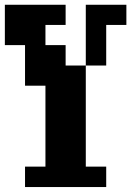

<svg xmlns="http://www.w3.org/2000/svg" viewBox="-20 -712 540 790"><path d="M0 -526.4V-692.4H250V-609.4H167V-526.4H250V-442.4H333V-692.4H500V-609.4H417V-442.4H333V-26.4H417V57.6H83V-26.4H167V-359.4H83V-526.4Z"/></svg>

Font: KH Dot Dougenzaka 12
Style: Regular
Weight: 400
Designer: Original version for X68000 by Keitarou Hiraki (http://hp.vector.co.jp/authors/VA000874/) / TrueType conversion by Homem
Version: Version 1.00.20150527